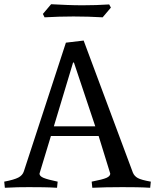

<svg xmlns="http://www.w3.org/2000/svg" viewBox="-20 -886 734 909"><path d="M3 3 0 -26Q47 -35 67 -45.5Q87 -56 93 -75L292 -684L376 -694L609 -69Q616 -52 632.5 -43Q649 -34 694 -26L691 3Q658 1 626 0.5Q594 0 558 0Q479 0 417 3L414 -26Q466 -36 484 -44Q502 -52 502 -64L447 -242H221L167 -64Q167 -52 186 -44Q205 -36 253 -26L250 3Q217 1 185 0.5Q153 0 117 0Q86 0 64 0.5Q42 1 3 3ZM235 -288H431L330 -590H326ZM505 -850 466 -804Q432 -806 397.5 -807Q363 -808 328 -808Q294 -808 260 -807Q226 -806 191 -804L183 -820L222 -866Q260 -864 297 -862.5Q334 -861 371 -861Q403 -861 434.5 -862Q466 -863 497 -865Z"/></svg>

Font: Average
Style: Regular
Weight: 400
Designer: Eduardo Tunni
Foundry: Eduardo Rodriguez Tunni
Version: Version 1.003; ttfautohint (v1.8.4.7-5d5b)